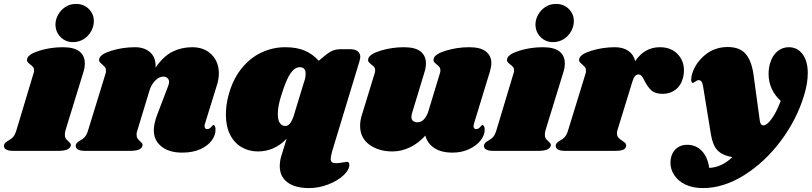

<svg xmlns="http://www.w3.org/2000/svg" viewBox="-61 -770 4143 980"><path d="M372 -447Q372 -424 365 -403L273 -104Q270 -92 270 -83Q270 -70 275 -62.5Q280 -55 289 -48Q296 -41 299 -36.5Q302 -32 300 -25Q295 -12 280 -6Q265 0 234 0H6Q-20 0 -32 -8.5Q-44 -17 -40 -31Q-36 -43 -19 -52Q-4 -60 6 -71Q16 -82 23 -106L110 -395Q113 -404 113 -410Q113 -421 108 -427.5Q103 -434 93 -441Q83 -449 79 -455Q75 -461 78 -471Q84 -494 141 -511.5Q198 -529 260 -529Q318 -529 345 -507Q372 -485 372 -447ZM418 -662Q418 -636 404.5 -611Q391 -586 366.5 -570.5Q342 -555 312 -555Q274 -555 248.5 -580.5Q223 -606 222 -644Q222 -669 235 -693.5Q248 -718 272 -734Q296 -750 327 -750Q366 -750 392 -724.5Q418 -699 418 -662Z M985 -138Q983 -134 983 -126Q983 -119 986.5 -115Q990 -111 996 -111Q1008 -111 1016.5 -121.5Q1025 -132 1028 -132Q1033 -132 1036 -125.5Q1039 -119 1039 -110Q1040 -81 1020 -53.5Q1000 -26 961.5 -8.5Q923 9 869 9Q803 9 764 -21.5Q725 -52 724 -103Q724 -140 742 -186L797 -330Q802 -343 802 -351Q802 -364 793.5 -371.5Q785 -379 773 -379Q751 -379 731 -358.5Q711 -338 702 -308L640 -104Q636 -93 636 -83Q636 -71 641 -63.5Q646 -56 655 -48Q662 -42 665 -37Q668 -32 666 -25Q662 -12 647 -6Q632 0 600 0H372Q346 0 334.5 -8.5Q323 -17 326 -31Q330 -43 347 -52Q362 -60 372 -71Q382 -82 389 -106L478 -395Q480 -400 480 -409Q480 -420 475.5 -426Q471 -432 461 -441Q451 -449 447 -455Q443 -461 446 -471Q452 -494 509 -511.5Q566 -529 628 -529Q678 -529 707 -501.5Q736 -474 733 -425Q774 -484 820 -506.5Q866 -529 920 -529Q981 -529 1018.5 -492Q1056 -455 1056 -396Q1056 -365 1046 -335Z M1635 0Q1627 29 1627 40Q1627 53 1633.5 58Q1640 63 1655 63Q1668 63 1686.5 59.5Q1705 56 1710 56Q1722 56 1722 72Q1722 97 1692 125Q1662 153 1614 171.5Q1566 190 1517 190Q1445 190 1406 160.5Q1367 131 1367 78Q1367 51 1375 26L1402 -62Q1340 3 1255 3Q1210 3 1172.5 -18.5Q1135 -40 1113.5 -82.5Q1092 -125 1092 -184Q1092 -233 1104 -278Q1125 -361 1169.5 -417.5Q1214 -474 1272.5 -501.5Q1331 -529 1394 -529Q1453 -529 1493.5 -512Q1534 -495 1566 -460L1595 -484Q1616 -502 1635 -510.5Q1654 -519 1681 -519H1726Q1751 -519 1764.5 -508.5Q1778 -498 1778 -479Q1778 -474 1774 -458ZM1488 -342 1494 -361Q1499 -377 1499 -394Q1499 -427 1469 -427Q1444 -427 1422 -396Q1400 -365 1375 -284Q1357 -229 1357 -188Q1357 -157 1367.5 -142Q1378 -127 1395 -127Q1408 -127 1418 -138.5Q1428 -150 1437 -175Z M2358 -138Q2356 -130 2356 -126Q2356 -119 2359.5 -115Q2363 -111 2369 -111Q2381 -111 2389.5 -121.5Q2398 -132 2401 -132Q2406 -132 2409.5 -125.5Q2413 -119 2413 -110Q2414 -82 2393 -54.5Q2372 -27 2334 -9Q2296 9 2249 9Q2190 9 2155 -15Q2120 -39 2110 -78Q2074 -38 2030.5 -17.5Q1987 3 1942 3Q1872 3 1824.5 -31.5Q1777 -66 1777 -128Q1777 -156 1787 -186L1851 -395Q1854 -404 1854 -410Q1854 -421 1849 -427.5Q1844 -434 1834 -441Q1824 -449 1820 -455Q1816 -461 1819 -471Q1825 -494 1882 -511.5Q1939 -529 2001 -529Q2059 -529 2086 -507Q2113 -485 2113 -447Q2113 -424 2106 -403L2043 -195Q2039 -184 2039 -174Q2039 -160 2047 -153Q2055 -146 2068 -146Q2087 -146 2099 -157Q2111 -168 2123 -194L2184 -395Q2187 -404 2187 -410Q2187 -421 2182 -427.5Q2177 -434 2168 -441Q2158 -449 2154 -455Q2150 -461 2153 -471Q2158 -494 2215 -511.5Q2272 -529 2334 -529Q2392 -529 2419.5 -507Q2447 -485 2447 -448Q2447 -429 2439 -403Z M2822 -447Q2822 -424 2815 -403L2723 -104Q2720 -92 2720 -83Q2720 -70 2725 -62.5Q2730 -55 2739 -48Q2746 -41 2749 -36.5Q2752 -32 2750 -25Q2745 -12 2730 -6Q2715 0 2684 0H2456Q2430 0 2418 -8.5Q2406 -17 2410 -31Q2414 -43 2431 -52Q2446 -60 2456 -71Q2466 -82 2473 -106L2560 -395Q2563 -404 2563 -410Q2563 -421 2558 -427.5Q2553 -434 2543 -441Q2533 -449 2529 -455Q2525 -461 2528 -471Q2534 -494 2591 -511.5Q2648 -529 2710 -529Q2768 -529 2795 -507Q2822 -485 2822 -447ZM2868 -662Q2868 -636 2854.5 -611Q2841 -586 2816.5 -570.5Q2792 -555 2762 -555Q2724 -555 2698.5 -580.5Q2673 -606 2672 -644Q2672 -669 2685 -693.5Q2698 -718 2722 -734Q2746 -750 2777 -750Q2816 -750 2842 -724.5Q2868 -699 2868 -662Z M3430 -411Q3430 -392 3426 -376Q3416 -335 3388 -313Q3360 -291 3321 -291Q3283 -291 3263.5 -309Q3244 -327 3229 -357Q3221 -374 3214 -382Q3207 -390 3198 -390Q3188 -390 3180.5 -382Q3173 -374 3167 -354L3090 -104Q3088 -99 3088 -89Q3088 -76 3095.5 -67.5Q3103 -59 3116 -51Q3128 -43 3132 -38Q3136 -33 3135 -25Q3133 -12 3120.5 -6Q3108 0 3078 0H2822Q2796 0 2784.5 -8.5Q2773 -17 2776 -31Q2780 -43 2797 -52Q2812 -60 2822 -71Q2832 -82 2839 -106L2928 -395Q2930 -400 2930 -409Q2930 -420 2925.5 -426Q2921 -432 2911 -441Q2901 -449 2897 -455Q2893 -461 2896 -471Q2902 -494 2959 -511.5Q3016 -529 3078 -529Q3119 -529 3146 -510.5Q3173 -492 3181 -458Q3229 -529 3307 -529Q3363 -529 3396.5 -495Q3430 -461 3430 -411Z M4062 -397Q4062 -344 4043 -283Q4006 -160 3924.5 -51Q3843 58 3737.5 124Q3632 190 3527 190Q3475 190 3437.5 172Q3400 154 3380.5 124Q3361 94 3361 60Q3361 45 3366 27Q3375 -1 3396 -16Q3417 -31 3446 -31Q3492 -31 3521.5 0.5Q3551 32 3559 87Q3623 84 3677 32Q3626 23 3601.5 -2.5Q3577 -28 3568 -82L3528 -327Q3525 -346 3519.5 -353.5Q3514 -361 3505 -361Q3498 -361 3488.5 -354Q3479 -347 3475 -347Q3467 -347 3467 -364Q3467 -378 3472 -394Q3490 -451 3539 -490.5Q3588 -530 3653 -530Q3717 -530 3747.5 -492Q3778 -454 3787 -375L3817 -155Q3820 -130 3835 -130Q3853 -130 3877 -162.5Q3901 -195 3924 -255Q3894 -282 3878 -317Q3862 -352 3862 -392Q3862 -423 3870 -448Q3882 -488 3907.5 -508.5Q3933 -529 3965 -529Q4009 -529 4035.5 -493.5Q4062 -458 4062 -397Z"/></svg>

Font: Shrikhand
Style: Regular
Weight: 400
Italic angle: -14°
Designer: Jonny Pinhorn
Foundry: Jonny Pinhorn
Version: Version 1.001;PS 1.001;hotconv 1.0.88;makeotf.lib2.5.647800